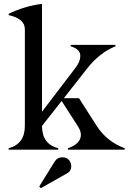

<svg xmlns="http://www.w3.org/2000/svg" viewBox="-20 -767 664 984"><path d="M24.4 0V-7.3Q107.4 -29.3 107.4 -122.1V-617.2Q107.4 -671.4 24.4 -689.5V-696.3Q108.9 -736.8 195.3 -747.1V-194.3L368.2 -421.4Q391.6 -452.1 391.6 -481Q391.6 -514.6 342.3 -529.8V-537.1H571.8V-529.8Q490.2 -497.1 425.8 -415L307.1 -263.7H384.8L475.1 -122.6Q526.9 -41.5 619.1 -7.3V0H328.1V-7.3Q394.5 -29.8 394.5 -76.7Q394.5 -96.2 378.4 -121.1L295.9 -249.5L195.3 -121.6Q195.3 -28.8 278.3 -7.3V0ZM299.8 39.1Q320.8 39.1 333 52.7Q345.2 66.4 345.2 84.5Q345.2 109.4 324.2 121.1L189 197.3L181.2 188.5L260.3 61Q273.9 39.1 299.8 39.1Z"/></svg>

Font: Modern Antiqua
Style: Book
Weight: 400
Designer: Wojciech Kalinowski "wmk69" (wmk69@o2.pl)
Foundry: Wojciech Kalinowski "wmk69" (wmk69@o2.pl)
Version: Version 3.1.0; 2021-05-28